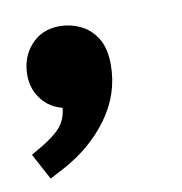

<svg xmlns="http://www.w3.org/2000/svg" viewBox="-69 -204 385 407"><g transform="rotate(-10 123.0 -0.5)"><path d="M9.3 157.2 -21 100.6 -4.9 91.3Q27.8 72.8 42.7 56.2Q57.6 39.6 60.1 15.1L62 -4.9L76.7 16.6Q40 13.2 19.3 -10.7Q-1.5 -34.7 -1.5 -66.9Q-1.5 -105.5 22 -131.6Q45.4 -157.7 84 -157.7Q106.4 -157.7 127.7 -147.9Q148.9 -138.2 162.8 -116.5Q176.8 -94.7 176.8 -58.6Q176.8 4.4 138.9 56.4Q101.1 108.4 40 141.1Z"/></g></svg>

Font: Schibsted Grotesk SemiBold
Style: Italic
Weight: 600
Italic angle: -12°
Designer: Bakken & Baeck AS, Henrik Kongsvoll
Foundry: Schibsted ASA
Version: Version 1.100;gftools[0.9.25]